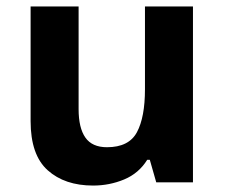

<svg xmlns="http://www.w3.org/2000/svg" viewBox="-20 -566 697 596"><path d="M579 -546V0H465L445 -70H437Q411 -28 365.5 -9Q320 10 269 10Q181 10 128 -37.5Q75 -85 75 -190V-546H224V-227Q224 -169 245 -139Q266 -109 312 -109Q380 -109 405 -155.5Q430 -202 430 -289V-546Z"/></svg>

Font: Noto Sans Ethiopic
Style: Bold
Weight: 700
Designer: Monotype Design Team
Foundry: Monotype Imaging Inc.
Version: Version 2.102; ttfautohint (v1.8.4.7-5d5b)